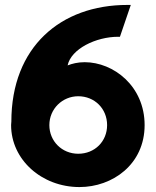

<svg xmlns="http://www.w3.org/2000/svg" viewBox="-20 -735 631 778"><path d="M26 -242C26 -238 25 -234 25 -228C25 -88 149 23 302 23C436 23 566 -69 566 -228C566 -386 440 -483 323 -483C295 -483 272 -477 254 -470C268 -537 369 -586 459 -586H466L510 -715H496C226 -715 26 -545 26 -242ZM180 -228C180 -294 233 -345 297 -345C363 -345 414 -295 414 -228C414 -162 364 -112 297 -112C231 -112 180 -163 180 -228Z"/></svg>

Font: Bluebird
Style: SfBd
Weight: 700
Designer: Jasper
Foundry: Cannot Into Space Fonts
Version: Version 0.98